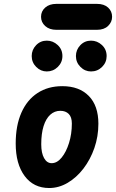

<svg xmlns="http://www.w3.org/2000/svg" viewBox="-20 -940 584 966"><path d="M227.5 6Q149 6 104 -54.5Q59 -115 59 -218Q59 -308 87.5 -372.8Q116 -437.5 168.8 -472Q221.5 -506.5 293.5 -506.5Q378.5 -506.5 426.8 -457.2Q475 -408 475 -317.5Q475 -253.5 454.8 -195.2Q434.5 -137 399.8 -91.8Q365 -46.5 320.5 -20.2Q276 6 227.5 6ZM240 -119Q267 -119 290 -147Q313 -175 327.2 -220.5Q341.5 -266 341.5 -318.5Q341.5 -351 325.8 -366.8Q310 -382.5 283.5 -382.5Q254.5 -382.5 232.8 -362.8Q211 -343 199.2 -305.2Q187.5 -267.5 187.5 -214Q187.5 -170 201.8 -144.5Q216 -119 240 -119ZM438 -580.5Q407.5 -580.5 384.8 -603.2Q362 -626 362 -658Q362 -689.5 384 -712.5Q406 -735.5 438 -735.5Q469 -735.5 492.8 -713.5Q516.5 -691.5 516.5 -658Q516.5 -626 493.5 -603.2Q470.5 -580.5 438 -580.5ZM215.5 -580.5Q185 -580.5 162.2 -603.2Q139.5 -626 139.5 -658Q139.5 -689.5 161.5 -712.5Q183.5 -735.5 215.5 -735.5Q246.5 -735.5 270.2 -713.5Q294 -691.5 294 -658Q294 -626 270.8 -603.2Q247.5 -580.5 215.5 -580.5ZM263.5 -790Q228.5 -790 207.5 -809Q186.5 -828 186.5 -855.5Q186.5 -883.5 207.5 -902Q228.5 -920.5 263.5 -920.5H468Q503.5 -920.5 523.8 -902Q544 -883.5 544 -855.5Q544 -829 523.8 -809.5Q503.5 -790 468 -790Z"/></svg>

Font: Edu AU VIC WA NT Pre
Style: Bold
Weight: 700
Designer: Tina and Corey Anderson, Eben Sorkin, Mirko Velimirovic
Foundry: Google for Education
Version: Version 1.001